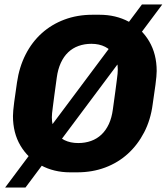

<svg xmlns="http://www.w3.org/2000/svg" viewBox="-20 -761 749 859"><path d="M294 10Q221 10 163 -21.5Q105 -53 71.5 -109.5Q38 -166 38 -242Q38 -262 43.5 -304Q49 -346 56 -392Q66 -461 94.5 -517Q123 -573 167 -612.5Q211 -652 268.5 -673.5Q326 -695 394 -695H425Q498 -695 556 -664Q614 -633 647.5 -576Q681 -519 681 -443Q681 -423 675.5 -381.5Q670 -340 663 -294Q654 -225 625 -169Q596 -113 552 -73Q508 -33 450.5 -11.5Q393 10 325 10ZM330 -121Q361 -121 387.5 -130.5Q414 -140 434 -159Q454 -178 467 -206Q480 -234 485 -272Q492 -321 496 -352Q500 -383 502.5 -401.5Q505 -420 506 -431Q507 -442 507 -450Q507 -487 492 -512.5Q477 -538 450.5 -551.5Q424 -565 389 -565Q358 -565 331.5 -555.5Q305 -546 285 -527Q265 -508 252 -479.5Q239 -451 234 -414Q227 -365 223 -333.5Q219 -302 216.5 -283.5Q214 -265 213 -254.5Q212 -244 212 -236Q212 -199 227 -173Q242 -147 268.5 -134Q295 -121 330 -121ZM3 78 615 -741H706L94 78Z"/></svg>

Font: Chivo Medium
Style: Bold Italic
Weight: 700
Italic angle: -8.05°
Version: Version 2.002